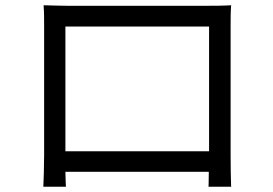

<svg xmlns="http://www.w3.org/2000/svg" viewBox="-20 -705 1040 731"><path d="M776 -604V-129H229V-604ZM858 -607C858 -632 858 -660 860 -685C830 -683 794 -683 772 -683H235C212 -683 185 -684 146 -685C148 -661 148 -630 148 -607V-115C148 -80 146 -6 145 6H231C230 -1 230 -25 229 -51H775C775 -24 774 -1 774 6H860C859 -5 858 -82 858 -114Z"/></svg>

Font: Noto Sans Mono CJK JP Regular
Style: Regular
Weight: 400
Designer: Ryoko NISHIZUKA (kana & ideographs); Paul D. Hunt (Latin, Greek & Cyrillic); Wenlong ZHANG (bopomofo); Sandoll Communica
Foundry: Adobe Systems Incorporated
Version: Version 1.004;PS 1.004;hotconv 1.0.82;makeotf.lib2.5.63406